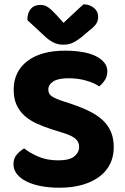

<svg xmlns="http://www.w3.org/2000/svg" viewBox="-20 -861 586 898"><path d="M252 -111Q305 -111 327.5 -129.5Q350 -148 350 -174Q350 -198 332.5 -212.5Q315 -227 280 -238L229 -254Q187 -267 153 -282.5Q119 -298 95 -319.5Q71 -341 57.5 -370.5Q44 -400 44 -442Q44 -526 107.5 -575Q171 -624 284 -624Q327 -624 363.5 -618Q400 -612 426 -599.5Q452 -587 467 -569Q482 -551 482 -527Q482 -504 470.5 -486.5Q459 -469 444 -457Q421 -473 383 -484Q345 -495 300 -495Q252 -495 229 -480Q206 -465 206 -442Q206 -422 221 -411.5Q236 -401 268 -390L322 -372Q369 -356 404.5 -337.5Q440 -319 464 -295.5Q488 -272 500 -241.5Q512 -211 512 -172Q512 -130 495.5 -95.5Q479 -61 446.5 -36Q414 -11 366.5 3Q319 17 257 17Q211 17 172 9.5Q133 2 104.5 -12Q76 -26 59.5 -46.5Q43 -67 43 -93Q43 -120 58.5 -138Q74 -156 93 -167Q120 -145 160.5 -128Q201 -111 252 -111ZM277 -754Q300 -775 324 -798Q348 -821 371 -841Q400 -840 419.5 -824Q439 -808 439 -783Q439 -763 429.5 -749Q420 -735 395 -716L361 -687Q335 -667 317 -659.5Q299 -652 277 -652Q250 -652 229.5 -662.5Q209 -673 191 -690L108 -767Q108 -801 124 -819.5Q140 -838 169 -838Q188 -838 203.5 -828Q219 -818 245 -790Z"/></svg>

Font: Baloo Thambi 2
Style: Bold
Weight: 700
Designer: Aadarsh Rajan and Ek Type
Foundry: Ek Type
Version: Version 1.640;hotconv 1.0.111;makeotfexe 2.5.65597; ttfautoh